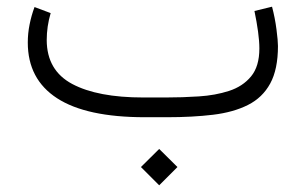

<svg xmlns="http://www.w3.org/2000/svg" viewBox="-20 -348 908 570"><path d="M398.4 147.9 452.6 94.2 506.8 147.9 452.6 202.1ZM476.1 0H410.2Q236.3 0 149.4 -56.4Q62.5 -112.8 62.5 -221.7Q62.5 -249 67.9 -275.6Q73.2 -302.2 82.5 -327.1L130.4 -309.1Q118.7 -269.5 118.7 -229Q119.1 -138.7 194.6 -98.6Q270 -58.6 405.3 -58.6H472.7Q521.5 -58.6 570.3 -61.8Q619.1 -64.9 659.9 -78.1Q700.7 -91.3 725.3 -121.1Q750 -150.9 750 -204.1Q750 -225.6 746.1 -254.2Q742.2 -282.7 735.4 -315.4L787.6 -328.1Q796.4 -294.9 800.8 -260.7Q805.2 -226.6 805.2 -211.4Q805.2 -142.1 782.2 -100.1Q759.3 -58.1 716.1 -36.4Q672.9 -14.6 612.3 -7.3Q551.8 0 476.1 0Z"/></svg>

Font: Vazir Thin WOL
Style: Thin-WOL
Weight: 100
Designer: Saber Rastikerdar
Foundry: Saber Rastikerdar
Version: Version 30.0.0